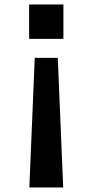

<svg xmlns="http://www.w3.org/2000/svg" viewBox="-20 -805 410 850"><path d="M259.8 24.9H109.9L133.8 -548.8H235.8ZM260.7 -632.8H108.9V-785.2H260.7Z"/></svg>

Font: FORM UDPGothic
Style: Bold
Weight: 700
Foundry: Pronama LLC
Version: Version 1.051